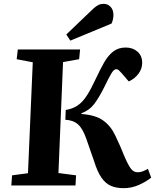

<svg xmlns="http://www.w3.org/2000/svg" viewBox="-20 -968 809 1002"><path d="M323 -394Q359 -400 385 -417.5Q411 -435 433 -469Q455 -503 481 -559Q502 -604 522.5 -640.5Q543 -677 570 -698.5Q597 -720 636 -720Q673 -720 697.5 -698.5Q722 -677 722 -640Q722 -609 702.5 -583Q683 -557 652 -543L615 -586Q607 -595 600.5 -601Q594 -607 587 -607Q575 -607 562.5 -587Q550 -567 525 -515Q496 -457 471 -424.5Q446 -392 405 -377V-373Q478 -368 518 -339.5Q558 -311 581 -262Q609 -204 628 -155Q650 -104 664 -86.5Q678 -69 698 -69Q713 -69 725.5 -74Q738 -79 752 -87L769 -41Q743 -20 705 -3Q667 14 625 14Q586 14 558 1.5Q530 -11 509 -41.5Q488 -72 471 -127Q462 -152 452.5 -180Q443 -208 431 -242Q412 -297 387 -319Q362 -341 321 -343ZM151 -643 67 -659 73 -710H398L393 -659L309 -644L285 -65L377 -53L374 0H39L43 -53L126 -64ZM466 -922Q481 -936 493.5 -942Q506 -948 521 -948Q542 -948 557 -932.5Q572 -917 572 -889Q572 -880 569.5 -867.5Q567 -855 562 -845L347 -756L326 -788Z"/></svg>

Font: Literata 36pt
Style: Bold Italic
Weight: 700
Italic angle: -2°
Designer: Latin by Veronika Burian and Jose Scaglione. Greek by Irene Vlachou. Cyrillic by Vera Evstafieva
Foundry: TypeTogether
Version: Version 3.002